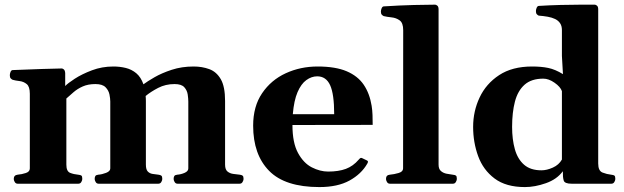

<svg xmlns="http://www.w3.org/2000/svg" viewBox="-20 -776 2635 811"><path d="M54.7 0Q46.4 0 42.2 -7.3Q38.1 -14.6 38.1 -20Q38.1 -36.1 54.2 -38.1Q72.3 -39.6 89.1 -45.2Q106 -50.8 106 -64.5V-379.9Q106 -410.2 92.8 -420.9Q79.6 -431.6 62.5 -433.6Q45.4 -435.5 33.2 -439Q28.3 -441.4 24.9 -445.3Q21.5 -449.2 21.5 -458.5Q21.5 -464.4 24.4 -471.9Q27.3 -479.5 33.2 -480Q100.6 -482.9 156.5 -484.6Q212.4 -486.3 240.7 -486.8Q244.6 -486.8 249.5 -482.9Q254.4 -479 255.4 -467.3V-412.6Q265.6 -423.8 295.7 -443.4Q325.7 -462.9 368.2 -479Q410.6 -495.1 459 -495.1Q486.3 -495.1 511.2 -489Q536.1 -482.9 555.7 -466.6Q575.2 -450.2 585.9 -419.9Q602.1 -432.1 632.6 -449.7Q663.1 -467.3 705.3 -481.2Q747.6 -495.1 797.9 -495.1Q834 -495.1 864.3 -483.9Q894.5 -472.7 912.6 -441.5Q930.7 -410.3 930.7 -349.6V-80.6Q930.7 -59.6 941.2 -51.3Q951.7 -43 966.1 -41.3Q980.5 -39.6 992.7 -38.1Q1001 -37.1 1004.9 -33.9Q1008.8 -30.8 1008.8 -20Q1008.8 -14.6 1004.6 -7.3Q1000.5 0 992.1 0H730Q721.7 0 717.5 -7.3Q713.4 -14.6 713.4 -20Q713.4 -27.8 716.3 -32.5Q719.2 -37.1 728.5 -38.1Q744.1 -39.1 759.8 -45.9Q775.4 -52.7 775.4 -64.5V-347.2Q775.4 -359.4 772.9 -376.7Q770.5 -394 758.5 -407.5Q746.6 -420.9 717.3 -420.9Q679.2 -420.9 648.2 -404.8Q617.2 -388.7 595.2 -370.6Q595.7 -365.7 595.9 -360.4Q596.2 -355 596.2 -349.6V-80.6Q596.2 -59.6 604.5 -51.3Q612.8 -43 625 -41.3Q637.2 -39.6 649.4 -38.1Q657.7 -37.1 661.6 -33.9Q665.5 -30.8 665.5 -20Q665.5 -14.6 661.4 -7.3Q657.2 0 648.8 0H396.5Q388.2 0 384 -7.3Q379.9 -14.6 379.9 -20Q379.9 -27.8 382.8 -32.5Q385.7 -37.1 395 -38.1Q410.6 -39.1 428.2 -45.9Q445.8 -52.7 445.8 -64.5V-347.2Q445.8 -359.4 442.4 -376.7Q439 -394 425.8 -407.5Q412.6 -420.9 383.1 -420.9Q352.1 -420.9 329.6 -410.9Q307.1 -400.9 290.8 -386.7Q274.4 -372.6 260.3 -359.9V-80.6Q260.3 -52.3 276.1 -45.9Q292 -39.6 310.1 -38.1Q320.3 -37.1 324 -34.2Q327.6 -31.2 327.6 -20Q327.6 -14.6 323.5 -7.3Q319.3 0 311 0Z M1329.1 14.2Q1184.1 14.2 1116.7 -54.4Q1049.3 -123 1049.3 -245.1Q1049.3 -326.7 1087.2 -382.3Q1125 -438 1187 -466.6Q1249 -495.1 1321.3 -495.1Q1397 -495.1 1444.1 -475.1Q1491.2 -455.1 1516.4 -418Q1541.5 -380.9 1549.8 -329.1Q1552.7 -311.5 1553.5 -290Q1554.2 -268.6 1554.2 -248.5L1215.3 -248Q1215.3 -172.9 1238.8 -129.9Q1262.2 -86.9 1297.1 -69.1Q1332 -51.3 1366.2 -51.3Q1410.2 -51.3 1440.9 -62.7Q1471.7 -74.2 1495.1 -101.6Q1497.6 -104 1500.2 -106.9Q1502.9 -109.9 1507.8 -108.9L1529.3 -98.6Q1534.2 -96.7 1534.2 -92.8Q1534.2 -90.8 1533.4 -88.9Q1532.7 -86.9 1531.2 -84.5Q1506.3 -41 1456.3 -13.4Q1406.2 14.2 1329.1 14.2ZM1216.8 -293.5H1391.6Q1391.6 -378.4 1374.5 -416Q1357.4 -453.6 1319.8 -453.6Q1295.9 -453.6 1273.9 -437.7Q1252 -421.9 1236.8 -386.7Q1221.7 -351.6 1216.8 -293.5Z M1627 0Q1618.7 0 1614.5 -7.3Q1610.4 -14.6 1610.4 -20Q1610.4 -36.6 1626.5 -38.1Q1644.5 -39.6 1663.6 -45.2Q1682.6 -50.8 1682.6 -64.5L1683.1 -648.4Q1683.1 -679.2 1668.2 -689.9Q1653.3 -700.7 1634 -702.6Q1614.7 -704.6 1600.6 -708Q1595.7 -710.4 1592.3 -714.4Q1588.9 -718.3 1588.9 -727.5Q1588.9 -733.4 1592 -741Q1595.2 -748.5 1600.6 -749Q1668.5 -753.4 1728 -754.9Q1787.6 -756.3 1817.9 -756.3Q1821.8 -756.3 1827.1 -752.2Q1832.5 -748 1832.5 -736.3V-80.6Q1832.5 -62 1842.5 -53.5Q1852.5 -44.9 1866.5 -42.2Q1880.4 -39.6 1892.1 -38.1Q1902.3 -37.1 1906 -34.2Q1909.7 -31.2 1909.7 -20Q1909.7 -14.6 1905.5 -7.3Q1901.4 0 1893.1 0Z M2197.3 14.2Q2117.2 14.2 2069.1 -22Q2021 -58.1 1999.8 -116.2Q1978.5 -174.3 1978.5 -240.2Q1978.5 -306.2 2005.9 -364.3Q2033.2 -422.4 2088.4 -458.7Q2143.6 -495.1 2227.5 -495.1Q2266.6 -495.1 2295.9 -489Q2325.2 -482.9 2357.9 -462.9L2353.5 -539.6V-648.9Q2353.5 -666.5 2345.9 -677.7Q2338.4 -689 2325 -695.6Q2311.5 -702.1 2293.7 -705.3Q2275.9 -708.5 2255.4 -710Q2250.5 -712.4 2247.1 -716.3Q2243.7 -720.2 2243.7 -729.5Q2243.7 -735.4 2246.8 -742.9Q2250 -750.5 2255.4 -751Q2301.3 -753.9 2348.4 -755.1Q2395.5 -756.3 2434.1 -756.3Q2472.7 -756.3 2492.2 -756.3Q2496.1 -756.3 2501.5 -752.2Q2506.8 -748 2506.8 -736.3V-85.4Q2506.8 -54.2 2525.1 -47.1Q2543.5 -40 2561.5 -38.1Q2571.8 -37.1 2575.4 -34.2Q2579.1 -31.2 2579.1 -20Q2579.1 -14.6 2575 -7.3Q2570.8 0 2562.5 0H2394.5Q2365.2 0 2361.1 -13.4Q2356.9 -26.9 2357.4 -52.7Q2332.5 -18.6 2285.9 -2.2Q2239.3 14.2 2197.3 14.2ZM2267.1 -56.6Q2289.6 -56.6 2315.2 -68.1Q2340.8 -79.6 2353.5 -102.1V-391.1Q2347.2 -409.2 2322.5 -426.5Q2297.9 -443.8 2274.9 -443.8Q2224.6 -443.8 2195.8 -418.2Q2167 -392.6 2155 -346.7Q2143.1 -300.8 2143.1 -240.2Q2143.1 -187 2154.8 -145.5Q2166.5 -104 2193.6 -80.3Q2220.7 -56.6 2267.1 -56.6Z"/></svg>

Font: Gelasio
Style: Regular
Weight: 400
Designer: Eben Sorkin
Foundry: Eben Sorkin
Version: Version 1.008